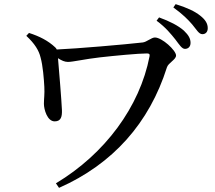

<svg xmlns="http://www.w3.org/2000/svg" viewBox="-20 -851 1040 927"><path d="M873 -615C889 -615 900 -626 900 -644C900 -664 891 -681 868 -703C841 -727 800 -748 748 -767L736 -751C781 -718 806 -686 827 -660C846 -635 858 -615 873 -615ZM957 -686C973 -686 983 -697 983 -715C983 -736 973 -755 946 -776C921 -796 881 -815 828 -831L817 -815C864 -781 888 -756 908 -733C929 -708 940 -686 957 -686ZM244 -265C276 -265 280 -290 279 -320C277 -367 265 -512 260 -570C277 -559 292 -552 308 -552C332 -552 391 -566 462 -574C533 -582 648 -593 690 -593C701 -593 704 -589 702 -579C655 -336 487 -108 250 34L265 56C525 -59 701 -257 786 -526C793 -548 830 -563 830 -583C830 -608 762 -670 728 -670C711 -670 688 -648 669 -646C582 -636 348 -616 254 -612C253 -615 250 -619 247 -622C212 -655 170 -676 120 -692L107 -678C148 -640 168 -607 176 -573C187 -534 192 -470 194 -432C196 -397 192 -375 192 -350C192 -323 208 -265 244 -265Z"/></svg>

Font: Source Han Serif SC Medium
Style: Regular
Weight: 500
Designer: Ryoko NISHIZUKA 西塚涼子 (kana & ideographs); Frank Grießhammer (Latin, Greek & Cyrillic); Wenlong ZHANG 张文龙 (bopomofo); San
Foundry: Adobe
Version: Version 2.003;hotconv 1.1.1;makeotfexe 2.6.0